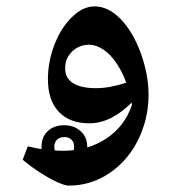

<svg xmlns="http://www.w3.org/2000/svg" viewBox="-20 -521 537 601"><path d="M195 60Q183 60 158 48.5Q133 37 104.5 18.5Q76 0 51 -21L67 -63Q94 -56 121.5 -52.5Q149 -49 177 -49Q255 -49 313 -87.5Q371 -126 393 -193L392 -200Q363 -170 329 -152.5Q295 -135 260 -135Q198 -135 164 -171Q130 -207 130 -273Q130 -329 151 -382.5Q172 -436 206 -468Q239 -501 276 -501Q319 -501 357.5 -461.5Q396 -422 421 -354Q433 -320 439 -288Q445 -256 445 -224Q445 -174 430 -127Q415 -80 387.5 -42Q360 -4 321 22Q264 60 195 60ZM280 -245Q303 -245 326.5 -249.5Q350 -254 375 -262Q366 -290 347 -319.5Q328 -349 305 -365Q281 -381 259 -381Q234 -381 215 -367.5Q196 -354 188 -333Q184 -321 184 -306Q184 -276 209 -260.5Q234 -245 280 -245ZM180.9 7Q150 7 130 -11.5Q110 -30 110 -61.5Q110 -93 129.9 -111Q149.8 -129 181 -129Q211.5 -129 232.3 -110.5Q253 -92 253 -61.9Q253 -29.6 233 -11.3Q213 7 180.9 7ZM181 -30Q195 -30 203.5 -39Q212 -48 212 -61.5Q212 -76 203.5 -84Q195 -92 181 -92Q168 -92 159 -84.2Q150 -76.5 150 -61Q150 -48 158 -39Q166 -30 181 -30Z"/></svg>

Font: Noto Naskh Arabic UI
Style: Regular
Weight: 400
Designer: Monotype Design Team, David Williams, Mohamad Dakak and Nizar Qandah
Foundry: Monotype Imaging Inc.
Version: Version 2.014